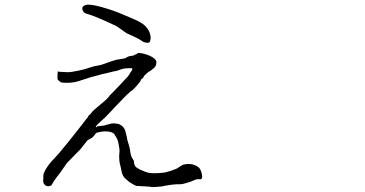

<svg xmlns="http://www.w3.org/2000/svg" viewBox="-20 -757 1540 811"><path d="M485.4 -69.3Q483.4 -81.1 483.4 -99.6Q483.4 -105.5 484.4 -112.3Q485.4 -118.2 484.4 -127.9Q483.4 -137.7 481.4 -146.5Q479.5 -155.3 478.5 -160.2Q477.5 -165 471.7 -175.8Q465.8 -186.5 462.9 -190.4Q460 -194.3 453.1 -197.3Q446.3 -200.2 438.5 -201.2Q430.7 -202.1 422.9 -202.1Q415 -202.1 406.2 -200.2Q397.5 -198.2 391.6 -197.3Q385.7 -196.3 379.9 -187.5Q374 -178.7 368.2 -174.8Q362.3 -170.9 357.4 -168.9Q352.5 -167 348.6 -163.1Q344.7 -159.2 331.5 -141.6Q318.4 -124 311.5 -118.2L295.9 -102.5Q279.3 -85 262.7 -68.4L235.4 -29.3Q226.6 -17.6 219.7 -8.8Q210.9 2.9 209 5.9L197.3 25.4Q190.4 30.3 179.7 29.3Q172.9 28.3 167 21.5Q163.1 16.6 162.1 7.8L163.1 -4.9Q163.1 -16.6 163.1 -18.6Q166 -30.3 173.8 -43Q181.6 -56.6 197.3 -75.2Q201.2 -78.1 230.5 -111.3Q238.3 -121.1 263.7 -151.4Q293 -187.5 305.7 -204.1Q326.2 -230.5 346.7 -256.8Q348.6 -257.8 351.6 -263.7Q352.5 -265.6 353.5 -267.6Q355.5 -270.5 360.4 -273.4Q363.3 -276.4 365.2 -279.3Q371.1 -289.1 405.3 -316.4Q435.5 -340.8 444.3 -354.5Q444.3 -354.5 482.4 -393.6Q500 -412.1 520.5 -434.6Q522.5 -436.5 525.4 -441.4Q528.3 -446.3 531.2 -451.2L536.1 -458Q539.1 -461.9 539.1 -465.8V-467.8H538.1L535.2 -468.8H534.2H530.3H521.5Q508.8 -468.8 496.1 -465.8Q488.3 -462.9 482.4 -460.9Q472.7 -457 470.7 -457H469.7Q464.8 -457 443.4 -451.2Q428.7 -448.2 413.1 -444.3Q400.4 -441.4 388.7 -437.5Q376 -433.6 362.3 -430.7L344.7 -424.8Q318.4 -416 317.4 -416Q292 -407.2 263.7 -407.2Q244.1 -407.2 237.3 -409.2L227.5 -417Q222.7 -420.9 222.7 -427.7Q222.7 -433.6 223.1 -440.9Q223.6 -448.2 223.6 -455.1Q234.4 -453.1 243.2 -453.1Q253.9 -453.1 263.7 -452.1Q277.3 -451.2 313.5 -459Q328.1 -461.9 337.9 -464.8L372.1 -475.6Q381.8 -478.5 396.5 -480.5Q404.3 -481.4 422.9 -488.3Q433.6 -492.2 444.8 -496.1Q456.1 -500 468.8 -503.9Q472.7 -504.9 485.4 -506.8Q493.2 -507.8 502.9 -509.8H503.9Q505.9 -510.7 507.8 -510.7Q509.8 -511.7 511.7 -512.7Q514.6 -514.6 520.5 -517.6Q530.3 -521.5 539.1 -521.5Q543 -521.5 544.9 -523.4Q547.9 -525.4 550.8 -526.4Q553.7 -527.3 555.7 -528.3H556.6Q560.5 -533.2 567.4 -533.2Q574.2 -533.2 586.4 -530.3Q598.6 -527.3 611.3 -522Q624 -516.6 632.8 -508.8Q640.6 -502 640.6 -493.2Q640.6 -483.4 636.2 -476.6Q631.8 -469.7 626 -465.8H625Q620.1 -461.9 617.2 -459Q612.3 -455.1 610.4 -455.1H609.4Q605.5 -451.2 602.5 -449.2Q599.6 -447.3 596.7 -444.3Q588.9 -436.5 587.9 -435.5Q585.9 -428.7 583 -426.8Q576.2 -422.9 575.2 -419.9Q574.2 -415 570.3 -410.2Q568.4 -407.2 555.7 -392.6Q543 -378.9 540 -377Q523.4 -366.2 482.4 -322.3Q455.1 -293 425.8 -262.7Q416 -253.9 405.3 -244.1Q394.5 -234.4 383.8 -222.7H384.8H383.8L390.6 -218.8Q390.6 -224.6 383.8 -222.7L418.9 -226.6Q425.8 -228.5 435.5 -231.4Q450.2 -235.4 452.1 -235.4Q459 -236.3 466.8 -235.4Q474.6 -234.4 480.5 -233.4Q488.3 -230.5 493.2 -226.6Q500 -221.7 503.9 -215.8Q505.9 -212.9 507.8 -208Q508.8 -207 510.7 -198.2Q513.7 -185.5 515.6 -178.7Q517.6 -166 519.5 -160.2Q521.5 -154.3 525.4 -140.6Q529.3 -127 530.3 -115.2Q533.2 -99.6 535.2 -95.7Q537.1 -90.8 543 -82Q546.9 -76.2 546.9 -64.5Q550.8 -53.7 554.7 -50.8Q570.3 -40 593.8 -31.2Q606.4 -26.4 624 -25.4Q647.5 -24.4 675.8 -28.3Q681.6 -29.3 701.2 -35.2Q717.8 -41 726.6 -44.9Q730.5 -46.9 740.2 -53.7Q748 -58.6 750 -59.6Q752.9 -61.5 758.8 -62.5Q769.5 -64.5 777.3 -64.5Q788.1 -64.5 796.9 -61.5Q803.7 -59.6 810.5 -55.7Q819.3 -50.8 822.3 -46.9Q827.1 -41 830.1 -31.2Q834 -19.5 834 -10.7Q834 -2.9 829.1 0Q824.2 0 815.4 0Q806.6 0 787.1 9.8Q756.8 19.5 750 20.5Q745.1 21.5 723.6 21.5Q708 22.5 690.4 25.4Q666 29.3 665 30.3Q639.6 33.2 623 33.2Q615.2 31.2 593.8 30.3Q557.6 28.3 556.6 28.3Q548.8 26.4 529.3 13.7Q523.4 9.8 512.7 0Q504.9 -6.8 502.9 -9.8Q499 -15.6 496.1 -23.4Q495.1 -26.4 493.2 -35.2Q493.2 -37.1 489.3 -53.7Q486.3 -66.4 485.4 -69.3ZM470.7 -647.5Q447.3 -658.2 418.9 -670.9Q390.6 -683.6 373.5 -689.9Q356.4 -696.3 346.7 -698.7Q336.9 -701.2 332.5 -707.5Q328.1 -713.9 327.6 -719.7Q327.1 -725.6 330.6 -729.5Q334 -733.4 341.3 -735.8Q348.6 -738.3 361.8 -736.8Q375 -735.4 388.7 -732.4Q402.3 -729.5 431.2 -720.7Q460 -711.9 480.5 -703.6Q501 -695.3 542 -677.7Q583 -660.2 596.2 -644.5Q609.4 -628.9 613.3 -615.7Q617.2 -602.5 616.2 -593.8Q615.2 -585 612.8 -580.1Q610.4 -575.2 598.6 -576.7Q586.9 -578.1 578.6 -584.5Q570.3 -590.8 551.8 -599.6Q533.2 -608.4 513.7 -617.2Q494.1 -631.8 470.7 -647.5Z"/></svg>

Font: ToneOZ-Zhuyin-Tsuipita-TC
Style: Regular
Weight: 400
Designer: ÂÆ£ÂøóÂáåJeffrey Xuan(jeffreyx@gmail.com, ToneOZ.com) ÈòøÂù§(cjkFonts)
Foundry: ToneOZ
Version: Version 0.240710